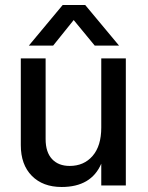

<svg xmlns="http://www.w3.org/2000/svg" viewBox="-20 -740 591 766"><path d="M482 0H384V-87Q344 6 226 6Q151 6 107 -38.5Q63 -83 63 -161V-507H162V-185Q162 -133 187.5 -105.5Q213 -78 258 -78Q315 -78 349.5 -118Q384 -158 384 -231V-507H482ZM192 -558H95L230 -720H320L455 -558H358L274 -660Z"/></svg>

Font: Hind Madurai Medium
Style: Regular
Weight: 500
Designer: Jyotish Sonowal
Foundry: Indian Type Foundry
Version: Version 1.001;PS 1.0;hotconv 1.0.86;makeotf.lib2.5.63406; tt